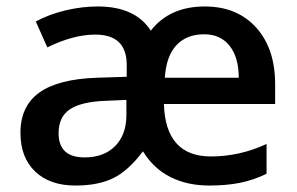

<svg xmlns="http://www.w3.org/2000/svg" viewBox="-20 -570 927 600"><path d="M43.9 0ZM43.9 -154.8Q43.9 -238.8 103.3 -281Q162.6 -323.2 284.2 -327.1L376 -330.1V-367.2Q376 -461.9 277.8 -461.9Q209 -461.9 127.9 -421.9L91.8 -502.9Q134.8 -525.9 185.8 -537.8Q236.8 -549.8 285.2 -549.8Q402.8 -549.8 451.2 -474.1Q509.8 -549.8 620.1 -549.8Q720.7 -549.8 780.3 -484.1Q839.8 -418.5 839.8 -307.1V-245.1H492.2Q497.1 -81.1 639.2 -81.1Q729 -81.1 813 -120.1V-26.9Q771 -6.8 729.2 1.5Q687.5 9.8 633.8 9.8Q565.4 9.8 512.5 -16.8Q459.5 -43.5 426.8 -97.2Q380.9 -36.1 333.7 -13.2Q286.6 9.8 215.8 9.8Q135.3 9.8 89.6 -34.2Q43.9 -78.1 43.9 -154.8ZM163.1 -153.8Q163.1 -78.1 244.1 -78.1Q304.7 -78.1 339.8 -113.5Q375 -148.9 375 -210.9V-257.8L309.1 -254.9Q233.4 -252 198.2 -228.3Q163.1 -204.6 163.1 -153.8ZM618.2 -462.9Q563.5 -462.9 531.5 -429Q499.5 -395 495.1 -327.1H726.1Q726.1 -390.6 697.5 -426.8Q668.9 -462.9 618.2 -462.9Z"/></svg>

Font: Open Sans Semibold
Style: Regular
Weight: 600
Foundry: Ascender Corporation
Version: Version 1.10; ttfautohint (v1.5.65-e2d9)